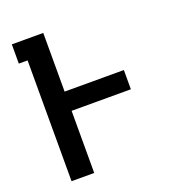

<svg xmlns="http://www.w3.org/2000/svg" viewBox="-133 -841 866 947"><g transform="rotate(-20 300.0 -367.5)"><path d="M81 0V-634H35V-735H200V-427H511V-326H200V0Z"/></g></svg>

Font: Iosevka Book
Style: Bold
Weight: 700
Designer: Belleve Invis
Foundry: Belleve Invis
Version: Version 28.0.7; ttfautohint (v1.8.3)